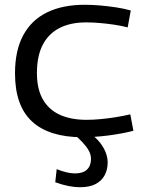

<svg xmlns="http://www.w3.org/2000/svg" viewBox="-20 -566 608 806"><path d="M43 -258Q43 -354 77.5 -418Q112 -482 177.5 -514Q243 -546 336 -546Q367 -546 401 -543Q435 -540 468 -535Q501 -530 529 -522L516 -451Q489 -458 458.5 -462.5Q428 -467 398 -469.5Q368 -472 341 -472Q276 -472 230 -448.5Q184 -425 159.5 -378Q135 -331 135 -259Q135 -193 159.5 -149.5Q184 -106 230.5 -84.5Q277 -63 343 -63Q372 -63 403 -66Q434 -69 465.5 -74Q497 -79 527 -86L540 -17Q494 -5 436.5 2.5Q379 10 326 10Q186 10 114.5 -56Q43 -122 43 -258ZM218 144Q240 153 259.5 157.5Q279 162 295 162Q328 162 345 146Q362 130 362 101Q362 83 352.5 66Q343 49 326.5 31.5Q310 14 290 -3H362Q384 13 399.5 32.5Q415 52 423.5 73.5Q432 95 432 116Q432 145 420 168.5Q408 192 382.5 206Q357 220 315 220Q294 220 268 215Q242 210 212 199Z"/></svg>

Font: Georama SemiExpanded
Style: Regular
Weight: 400
Width: 6
Designer: Jean-Baptiste Levee
Foundry: Production Type
Version: Version 1.001